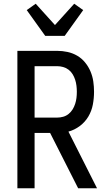

<svg xmlns="http://www.w3.org/2000/svg" viewBox="-20 -1007 588 1027"><path d="M73 0V-735H286Q314 -735 341.5 -729Q369 -723 393 -709Q417 -695 435 -673Q453 -651 464 -625Q475 -599 479 -571.5Q483 -544 483 -516Q483 -481 476.5 -447Q470 -413 452.5 -383.5Q435 -354 407 -333Q379 -312 346 -303L499 0H398L322 -150L248 -296H165V0ZM165 -378H286Q302 -378 318 -382.5Q334 -387 347 -397.5Q360 -408 368.5 -422Q377 -436 382 -451.5Q387 -467 389 -483Q391 -499 391 -516Q391 -532 389 -548.5Q387 -565 382 -580.5Q377 -596 368.5 -610Q360 -624 347 -634Q334 -644 318 -648.5Q302 -653 286 -653H165ZM222 -815 123 -953 171 -987 274 -873 377 -987 425 -953 326 -815Z"/></svg>

Font: Iosevka Semi-Condensed Medium
Style: Regular
Weight: 500
Monospace: yes
Designer: Belleve Invis
Foundry: Belleve Invis
Version: Version 27.3.5